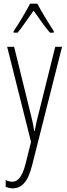

<svg xmlns="http://www.w3.org/2000/svg" viewBox="-20 -850 367 1046"><path d="M183 -830H144C121 -786 78 -714 54 -680V-672H76C102 -703 137 -756 163 -792C191 -753 224 -704 252 -672H273V-680C257 -704 208 -783 183 -830ZM19 -595 149 -77 119 44C99 120 74 140 47 140C35 140 21 136 11 131V168C24 173 35 176 49 176C97 176 132 143 155 50L318 -595H281L189 -226C182 -200 176 -175 169 -136H166C163 -155 163 -166 148 -225L57 -595Z"/></svg>

Font: Noto Sans Malayalam UI ExtraCondensed ExtraLight
Style: Regular
Weight: 200
Width: 2
Designer: Jelle Bosma - Monotype Design Team
Foundry: Monotype Imaging Inc.
Version: Version 2.104